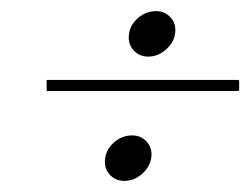

<svg xmlns="http://www.w3.org/2000/svg" viewBox="-20 -312 451 346"><path d="M247 -210Q232 -210 222 -220Q212 -230 212 -244Q212 -264 227 -278Q242 -292 261 -292Q276 -292 286 -282Q296 -272 296 -258Q296 -239 281 -224.5Q266 -210 247 -210ZM65 -148 64 -149V-167L65 -168H409L411 -167V-149L409 -148ZM204 14Q189 14 179 4Q169 -6 169 -20Q169 -40 184 -54Q199 -68 218 -68Q233 -68 243 -58Q253 -48 253 -34Q253 -15 238 -0.5Q223 14 204 14Z"/></svg>

Font: Carattere
Style: Regular
Weight: 400
Designer: Robert E. Leuschke
Foundry: Robert E. Leuschke
Version: Version 1.010; ttfautohint (v1.8.3)